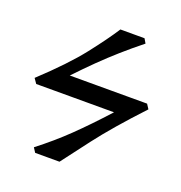

<svg xmlns="http://www.w3.org/2000/svg" viewBox="-115 -714 768 814"><g transform="rotate(20 269.5 -307.5)"><path d="M386.2 -275.9Q371.6 -275.9 340.3 -275.9Q309.1 -275.9 269.3 -275.9Q229.5 -275.9 188.5 -275.9Q147.5 -275.9 112.8 -275.9Q78.1 -275.9 56.6 -275.9Q35.2 -275.9 35.2 -275.9L20 -297.9Q133.3 -403.3 195.1 -482.2Q256.8 -561 291.5 -615.2Q302.7 -615.2 323 -615.2Q343.3 -615.2 364.7 -615.2Q386.2 -615.2 400.4 -615.2L412.1 -595.2Q363.8 -556.6 322.3 -520Q280.8 -483.4 240.7 -444.1Q200.7 -404.8 156.7 -358.4Q192.9 -358.4 241.2 -358.4Q289.6 -358.4 339.8 -358.4Q390.1 -358.4 434.1 -358.4Q478 -358.4 505.4 -358.4L519 -337.4Q403.8 -214.4 335.2 -124.5Q266.6 -34.7 240.7 0Q222.7 0 189.2 0Q155.8 0 130.9 0L117.7 -20.5Q189.9 -76.2 251.7 -136Q313.5 -195.8 386.2 -275.9Z"/></g></svg>

Font: Gentium Book Plus
Style: Regular
Weight: 400
Designer: Victor Gaultney, Annie Olsen, Iska Routamaa, Becca Hirsbrunner
Foundry: SIL International
Version: Version 6.101